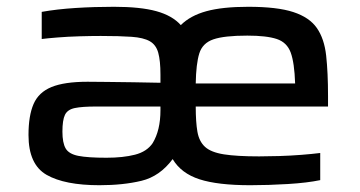

<svg xmlns="http://www.w3.org/2000/svg" viewBox="-20 -538 1062 566"><path d="M273 8Q171 8 117.5 -22.5Q64 -53 64 -140Q64 -197 79 -231.5Q94 -266 132 -281.5Q170 -297 238 -297Q258 -297 294.5 -296.5Q331 -296 373.5 -295.5Q416 -295 453 -294V-318Q453 -359 446.5 -382.5Q440 -406 421.5 -416.5Q403 -427 368 -429.5Q333 -432 277 -432Q249 -432 214.5 -431Q180 -430 149 -427.5Q118 -425 103 -423V-503Q148 -511 203 -514.5Q258 -518 316 -518Q394 -518 441 -505Q488 -492 513 -464Q541 -492 588.5 -505Q636 -518 712 -518Q797 -518 844.5 -502.5Q892 -487 914 -455.5Q936 -424 941.5 -374Q947 -324 947 -255V-224H557Q557 -178 562 -149.5Q567 -121 584.5 -105Q602 -89 640 -83Q678 -77 744 -77Q770 -77 803 -78Q836 -79 868 -81.5Q900 -84 924 -87V-7Q886 1 828.5 4.5Q771 8 718 8Q622 8 568 -9.5Q514 -27 489 -69Q451 -18 397 -5Q343 8 273 8ZM557 -292H850Q848 -353 837 -383Q826 -413 796 -423Q766 -433 709 -433Q641 -433 609 -422Q577 -411 567.5 -380.5Q558 -350 557 -292ZM294 -73Q343 -73 378 -82Q413 -91 430 -116Q453 -154 453 -213V-224H264Q222 -224 200.5 -219.5Q179 -215 171.5 -199.5Q164 -184 164 -150Q164 -117 173.5 -100.5Q183 -84 211 -78.5Q239 -73 294 -73Z"/></svg>

Font: Saira Expanded Medium
Style: Regular
Weight: 500
Width: 7
Designer: Hector Gatti with collaboration of the Omnibus-Type team
Foundry: Omnibus-Type
Version: Version 1.100; ttfautohint (v1.8.3)